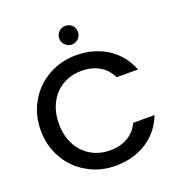

<svg xmlns="http://www.w3.org/2000/svg" viewBox="-156 -1024 1085 1160"><g transform="rotate(-20 386.5 -443.5)"><path d="M37 -349C37 -349 37 -349 37 -349C37 -281 53 -220 85 -166C116 -112 159 -70 213 -40C267 -9 327 6 392 6C392 6 392 6 392 6C466 6 532 -12 590 -48C647 -84 689 -135 715 -202C715 -202 578 -202 578 -202C578 -202 578 -202 578 -202C560 -165 535 -138 503 -120C471 -102 434 -93 392 -93C392 -93 392 -93 392 -93C346 -93 305 -104 269 -125C233 -146 205 -175 185 -214C164 -253 154 -298 154 -349C154 -349 154 -349 154 -349C154 -400 164 -445 185 -484C205 -523 233 -552 269 -573C305 -594 346 -604 392 -604C392 -604 392 -604 392 -604C434 -604 471 -595 503 -577C535 -559 560 -532 578 -495C578 -495 715 -495 715 -495C715 -495 715 -495 715 -495C689 -562 647 -613 590 -650C532 -686 466 -704 392 -704C392 -704 392 -704 392 -704C327 -704 268 -689 214 -659C159 -628 116 -586 85 -532C53 -478 37 -417 37 -349ZM392 -773C392 -773 392 -773 392 -773C409 -773 423 -779 435 -791C446 -802 452 -816 452 -833C452 -833 452 -833 452 -833C452 -850 446 -864 435 -876C423 -887 409 -893 392 -893C392 -893 392 -893 392 -893C375 -893 361 -887 350 -876C338 -864 332 -850 332 -833C332 -833 332 -833 332 -833C332 -816 338 -802 350 -791C361 -779 375 -773 392 -773Z"/></g></svg>

Font: Girnar Poppins
Style: Medium
Weight: 500
Designer: Ninad Kale (Devanagari), Jonny Pinhorn (Latin)
Foundry: Indian Type Foundry
Version: ""